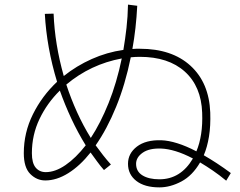

<svg xmlns="http://www.w3.org/2000/svg" viewBox="-20 -804 1040 831"><path d="M979 -55 959 -22Q930 -46 901.5 -65.5Q873 -85 846 -101Q813 -44 765 -18.5Q717 7 670 7Q606 7 570 -21Q534 -49 534 -95Q534 -140 572.5 -169.5Q611 -199 678 -197Q709 -196 747.5 -184Q786 -172 830 -149Q844 -182 850.5 -224Q857 -266 855 -316Q851 -430 780 -494Q709 -558 585 -558Q575 -558 565.5 -557.5Q556 -557 546 -556Q522 -438 482.5 -341.5Q443 -245 394 -175Q410 -153 426 -132.5Q442 -112 460 -92L430 -68Q414 -86 400 -105.5Q386 -125 372 -144Q326 -86 275.5 -54.5Q225 -23 176 -23Q139 -23 111 -51Q83 -79 83 -141Q83 -230 122.5 -309.5Q162 -389 227 -450Q182 -598 174 -744L212 -745Q217 -613 256 -475Q311 -519 377 -548.5Q443 -578 514 -588Q522 -635 527.5 -683.5Q533 -732 534 -784L574 -779Q569 -680 553 -592Q561 -593 569.5 -593Q578 -593 585 -593Q724 -593 804.5 -519.5Q885 -446 890 -317Q892 -259 884.5 -213Q877 -167 862 -132Q890 -116 919 -97Q948 -78 979 -55ZM351 -175Q317 -230 289 -290Q261 -350 239 -412Q184 -358 151 -289Q118 -220 118 -141Q118 -98 134.5 -78.5Q151 -59 178 -59Q219 -59 263.5 -89.5Q308 -120 351 -175ZM507 -551Q372 -526 267 -438Q287 -377 313.5 -318.5Q340 -260 373 -207Q415 -271 450 -358Q485 -445 507 -551ZM815 -118Q775 -139 740.5 -149.5Q706 -160 678 -161Q626 -163 597.5 -143Q569 -123 569 -95Q569 -62 596.5 -45Q624 -28 670 -28Q762 -28 815 -118Z"/></svg>

Font: Zen Kaku Gothic Antique Light
Style: Regular
Weight: 300
Designer: Yoshimichi Ohira
Foundry: Positype
Version: Version 1.001